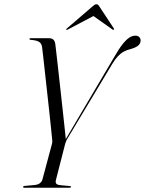

<svg xmlns="http://www.w3.org/2000/svg" viewBox="-20 -879 678 899"><path d="M285.5 -223.5 514.5 -611.5Q536.5 -650 553.8 -671.8Q571 -693.5 585.2 -702.8Q599.5 -712 613.5 -712Q626 -712 632.2 -705.2Q638.5 -698.5 638.5 -689Q638 -674 625.5 -664.5Q613 -655 590.5 -649Q573.5 -645 559 -637Q544.5 -629 531.5 -615Q518.5 -601 505.5 -579.5L293 -225.5Q289.5 -219 287.8 -213.5Q286 -208 284 -201L242 -37Q239 -26 243 -19.8Q247 -13.5 262.5 -12L304.5 -8Q309 -7.5 311 -6.8Q313 -6 313 -4.5Q313 -2 310 -1Q307 0 303 0H93Q90.5 0 89.2 -1.2Q88 -2.5 88 -4Q88 -7.5 95.5 -8.5L140.5 -12.5Q158 -14 167.2 -21.5Q176.5 -29 179 -40L223 -204Q225.5 -213.5 224.8 -221Q224 -228.5 223 -238Q222.5 -245 219.2 -276.8Q216 -308.5 211 -354Q206 -399.5 200.5 -449.2Q195 -499 190 -544.5Q185 -590 181.5 -621Q178 -652 177 -658.5Q175 -675 163.2 -682.8Q151.5 -690.5 123 -692.5Q120.5 -693 119.2 -693.8Q118 -694.5 118 -696.5Q118 -698.5 119.2 -699.2Q120.5 -700 123 -700H210Q223.5 -700 230.5 -692.8Q237.5 -685.5 239 -672Q240 -664 243.8 -631.5Q247.5 -599 252.8 -551.8Q258 -504.5 263.8 -452.5Q269.5 -400.5 274.8 -352.2Q280 -304 283.8 -269.2Q287.5 -234.5 288.5 -224ZM429 -810H409L506.5 -741Q510.5 -738 512.5 -739.5Q513.5 -740.5 513.8 -742.2Q514 -744 513 -746L446 -847.5Q442.5 -853.5 439.5 -856.2Q436.5 -859 431.5 -859Q426.5 -859 422.2 -856.2Q418 -853.5 411.5 -847.5L293.5 -746Q291 -744 290.5 -742.2Q290 -740.5 290.5 -739.5Q291.5 -738.5 293.5 -739Q295.5 -739.5 298 -741Z"/></svg>

Font: Fraunces 120pt Light
Style: Italic
Weight: 300
Italic angle: -16°
Version: Version 1.000;[b76b70a41]